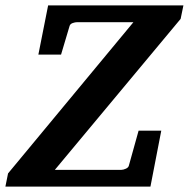

<svg xmlns="http://www.w3.org/2000/svg" viewBox="-41 -691 699 711"><path d="M638.2 -670.9 627.9 -621.1 162.1 -62H408.2Q415.5 -62 424.8 -66.2Q434.1 -70.3 436 -77.1L472.2 -207H556.2L516.1 0H-21L-11.2 -48.8L453.1 -608.9H245.1Q237.3 -608.9 228.3 -605.7Q219.2 -602.5 216.8 -595.2L185.1 -488.8H101.1L137.2 -670.9Z"/></svg>

Font: Charis
Style: Bold Italic
Weight: 700
Italic angle: -11°
Designer: Walt Agee, Miriam Martin, Annie Olsen, Victor Gaultney, Lorna Priest, Alan Ward, Bob Hallissy, Martin Hosken, Sharon Cor
Foundry: SIL Global
Version: Version 7.000